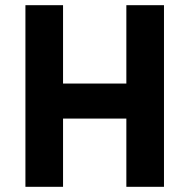

<svg xmlns="http://www.w3.org/2000/svg" viewBox="-20 -720 730 740"><path d="M78 -700H223V-398H467V-700H612V0H467V-263H223V0H78Z"/></svg>

Font: Haskoy ExtraBold
Style: Regular
Weight: 800
Designer: Ertekin Erdin
Foundry: Ertekin Erdin
Version: Version 2.000; ttfautohint (v1.8.4.7-5d5b)